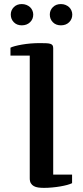

<svg xmlns="http://www.w3.org/2000/svg" viewBox="-20 -910 407 939"><path d="M125.5 -638.2H31.2V-676.8Q38.6 -680.7 53.2 -684.6Q67.9 -688.5 87.2 -691.9Q106.4 -695.3 129.4 -697.3Q152.3 -699.2 176.3 -699.2Q195.8 -699.2 208.3 -698.5Q220.7 -697.8 227.8 -695.1Q234.9 -692.4 237.5 -687.5Q240.2 -682.6 240.2 -673.8V-56.2H332.5V-14.2Q323.7 -9.8 308.6 -5.6Q293.5 -1.5 274.9 1.7Q256.3 4.9 235.6 6.8Q214.8 8.8 195.3 8.8Q180.2 8.8 167.5 7.1Q154.8 5.4 145.5 0.2Q136.2 -4.9 130.9 -13.9Q125.5 -22.9 125.5 -38.1ZM86.4 -890.1Q98.6 -890.1 109.1 -886Q119.6 -881.8 127 -875Q134.3 -868.2 138.4 -858.6Q142.6 -849.1 142.6 -838.9Q142.6 -816.4 127 -801.3Q111.3 -786.1 86.4 -786.1Q62.5 -786.1 47.6 -801.3Q32.7 -816.4 32.7 -838.9Q32.7 -859.9 47.6 -875Q62.5 -890.1 86.4 -890.1ZM277.8 -890.1Q290 -890.1 300.3 -886Q310.5 -881.8 317.9 -875Q325.2 -868.2 329.3 -858.6Q333.5 -849.1 333.5 -838.9Q333.5 -816.4 318.1 -801.3Q302.7 -786.1 277.8 -786.1Q253.4 -786.1 238.5 -801.3Q223.6 -816.4 223.6 -838.9Q223.6 -859.9 238.5 -875Q253.4 -890.1 277.8 -890.1Z"/></svg>

Font: Artifika
Style: Medium
Weight: 500
Designer: Yulya Zhdanova | Cyreal.org
Foundry: Yulya Zhdanova | Cyreal
Version: Version 1.000